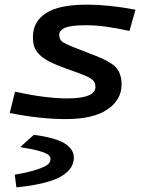

<svg xmlns="http://www.w3.org/2000/svg" viewBox="-20 -502 654 829"><path d="M504.9 -137.2Q504.9 -70.8 443.6 -29.3Q382.3 12.2 264.2 12.2Q153.3 12.2 22 -14.2L44.9 -106Q178.2 -77.1 269 -77.1Q392.1 -77.1 392.1 -127Q392.1 -146.5 379.2 -157.7Q366.2 -168.9 326.2 -184.1L259.8 -208Q216.8 -223.6 190.2 -237.8Q163.6 -252 148.2 -268.3Q132.8 -284.7 127.4 -301.8Q122.1 -318.8 122.1 -342.8Q122.1 -408.7 178.5 -445.3Q234.9 -481.9 355 -481.9Q451.7 -481.9 564.9 -460L539.1 -368.2Q430.2 -393.1 352.1 -393.1Q287.6 -393.1 261.7 -382.3Q235.8 -371.6 235.8 -351.1Q235.8 -332.5 247.6 -323Q259.3 -313.5 298.8 -297.9L362.8 -272.9Q449.7 -241.2 477.3 -214.4Q504.9 -187.5 504.9 -137.2ZM50.8 307.1 43.9 253.9 44.9 252Q108.4 241.2 144 228.5Q179.7 215.8 189 206.1Q198.2 196.3 198.2 184.1Q198.2 174.3 188.7 166.5Q179.2 158.7 149.9 150.1Q120.6 141.6 69.8 133.8V130.9L126 80.1Q219.2 92.3 259 117.2Q298.8 142.1 298.8 178.2Q298.8 200.7 287.6 219.5Q276.4 238.3 250 255.9Q223.6 273.4 173.3 286.6Q123 299.8 50.8 307.1Z"/></svg>

Font: IntelOne Mono Medium
Style: Italic
Weight: 500
Italic angle: -16°
Designer: Fred Shallcrass
Foundry: Frere-Jones Type LLC
Version: Version 1.200;hotconv 1.1.0;makeotfexe 2.6.0;FJTRelease1.2